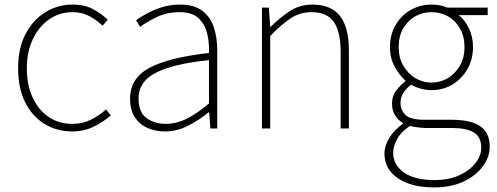

<svg xmlns="http://www.w3.org/2000/svg" viewBox="-20 -560 2167 837"><path d="M295 13Q228 13 174.5 -19.5Q121 -52 90 -113.5Q59 -175 59 -262Q59 -351 92 -413Q125 -475 179 -507.5Q233 -540 296 -540Q350 -540 387 -519.5Q424 -499 450 -474L427 -448Q401 -473 369 -490Q337 -507 296 -507Q240 -507 195 -476Q150 -445 123.5 -390Q97 -335 97 -262Q97 -190 122 -135.5Q147 -81 191.5 -50.5Q236 -20 296 -20Q340 -20 377 -38.5Q414 -57 442 -83L463 -57Q430 -28 388 -7.5Q346 13 295 13Z M699 13Q658 13 623.5 -2Q589 -17 568 -48.5Q547 -80 547 -130Q547 -218 630 -263.5Q713 -309 891 -329Q893 -372 883.5 -412.5Q874 -453 846 -480Q818 -507 763 -507Q707 -507 662 -485Q617 -463 591 -443L573 -472Q590 -484 618.5 -500Q647 -516 684.5 -528Q722 -540 765 -540Q827 -540 862.5 -512.5Q898 -485 912.5 -440Q927 -395 927 -341V0H897L892 -70H889Q849 -37 800.5 -12Q752 13 699 13ZM702 -20Q749 -20 794 -42.5Q839 -65 891 -109V-298Q777 -286 709.5 -263.5Q642 -241 613 -208.5Q584 -176 584 -131Q584 -70 619 -45Q654 -20 702 -20Z M1122 0V-527H1152L1158 -443H1160Q1201 -484 1244 -512Q1287 -540 1342 -540Q1423 -540 1462 -490.5Q1501 -441 1501 -339V0H1465V-334Q1465 -421 1435.5 -464Q1406 -507 1338 -507Q1289 -507 1248.5 -481Q1208 -455 1158 -403V0Z M1872 257Q1805 257 1756.5 238.5Q1708 220 1682 187Q1656 154 1656 110Q1656 75 1677.5 40.5Q1699 6 1736 -20V-24Q1716 -36 1702.5 -57Q1689 -78 1689 -108Q1689 -144 1709.5 -168.5Q1730 -193 1747 -205V-209Q1722 -231 1701 -268.5Q1680 -306 1680 -354Q1680 -408 1704 -450Q1728 -492 1769.5 -516Q1811 -540 1861 -540Q1884 -540 1901.5 -536Q1919 -532 1930 -527H2106V-494H1980Q2008 -471 2025 -435Q2042 -399 2042 -354Q2042 -302 2018 -259.5Q1994 -217 1953 -192Q1912 -167 1861 -167Q1839 -167 1814.5 -173.5Q1790 -180 1772 -191Q1754 -177 1740 -157.5Q1726 -138 1726 -111Q1726 -81 1747 -59.5Q1768 -38 1829 -38H1946Q2033 -38 2074 -9.5Q2115 19 2115 80Q2115 124 2085 165Q2055 206 2000.5 231.5Q1946 257 1872 257ZM1861 -200Q1900 -200 1932.5 -219.5Q1965 -239 1985 -274Q2005 -309 2005 -354Q2005 -401 1985.5 -435.5Q1966 -470 1933.5 -488.5Q1901 -507 1861 -507Q1822 -507 1789.5 -488.5Q1757 -470 1737.5 -436Q1718 -402 1718 -354Q1718 -309 1738 -274Q1758 -239 1790.5 -219.5Q1823 -200 1861 -200ZM1874 225Q1937 225 1982.5 204Q2028 183 2053 150.5Q2078 118 2078 84Q2078 37 2045.5 17.5Q2013 -2 1951 -2H1831Q1826 -2 1807.5 -4Q1789 -6 1767 -11Q1728 15 1711 46.5Q1694 78 1694 107Q1694 159 1741 192Q1788 225 1874 225Z"/></svg>

Font: Noto Sans TC Thin Thin
Style: Regular
Weight: 250
Version: Version 2.004-H2;hotconv 1.0.118;makeotfexe 2.5.65603